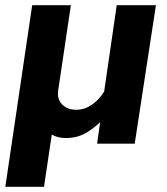

<svg xmlns="http://www.w3.org/2000/svg" viewBox="-24 -550 641 735"><path d="M-3.6 165 99.2 -530H247.3L198.2 -200.2Q195.9 -180.2 203.9 -164.2Q212 -148.2 228.5 -139Q245 -129.8 267.9 -129.8Q299.2 -129.8 327.2 -148.7Q355.1 -167.7 374.7 -199.3L422.8 -530H572.9L491.7 0H347.7L359.3 -82Q330.9 -56.1 306.6 -41.9Q282.3 -27.8 255.7 -23.7Q233.9 -20.2 213 -22.5Q192.1 -24.8 174.2 -34.9L144.5 165Z"/></svg>

Font: Public Sans Thin
Style: Italic
Weight: 100
Italic angle: -8°
Designer: The Public Sans project authors (U.S. Web Design System). Libre Franklin designed by Pablo Impallari and Rodrigo Fuenzal
Version: Version 2.000